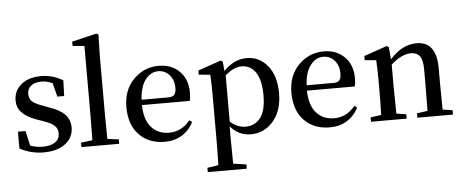

<svg xmlns="http://www.w3.org/2000/svg" viewBox="-62 -975 3377 1399"><g transform="rotate(-5 1626.0 -276.0)"><path d="M252 -324.2 294.9 -307.6Q374 -281.2 409.2 -242.7Q444.3 -204.1 444.3 -148.4Q444.3 -77.1 386.2 -31.2Q328.1 14.6 224.6 14.6Q133.8 14.6 51.8 -29.3V-152.3H107.4L131.8 -43.9Q173.8 -27.3 220.7 -27.3Q282.2 -27.3 314.5 -50.3Q346.7 -73.2 346.7 -114.3Q346.7 -148.4 323.2 -170.9Q299.8 -193.4 244.1 -211.9L191.4 -230.5Q125 -254.9 89.8 -290.5Q54.7 -326.2 54.7 -380.9Q54.7 -450.2 108.4 -495.6Q162.1 -541 254.9 -541Q339.8 -541 414.1 -496.1L410.2 -381.8H360.4L335 -481.4Q293.9 -501 255.9 -501Q205.1 -501 177.7 -479Q150.4 -457 150.4 -419.9Q150.4 -384.8 172.4 -364.3Q194.3 -343.8 252 -324.2Z M696.3 -43 779.3 -32.2V0H502.9V-32.2L586.9 -43Q588.9 -166 588.9 -232.4V-732.4L502.9 -740.2V-771.5L683.6 -814.5L698.2 -805.7L694.3 -649.4V-232.4Q694.3 -166 696.3 -43Z M969.7 -305.7H1166Q1198.2 -305.7 1210.4 -321.3Q1222.7 -336.9 1222.7 -371.1Q1222.7 -427.7 1190.4 -464.8Q1158.2 -502 1107.4 -502Q1053.7 -502 1014.6 -452.1Q975.6 -402.3 969.7 -305.7ZM1318.4 -266.6H968.8Q970.7 -158.2 1020 -103.5Q1069.3 -48.8 1149.4 -48.8Q1241.2 -48.8 1302.7 -126L1322.3 -112.3Q1292 -51.8 1237.8 -18.6Q1183.6 14.6 1112.3 14.6Q996.1 14.6 925.3 -58.6Q854.5 -131.8 854.5 -261.7Q854.5 -386.7 931.2 -463.9Q1007.8 -541 1114.3 -541Q1209 -541 1267.1 -482.4Q1325.2 -423.8 1325.2 -328.1Q1325.2 -288.1 1318.4 -266.6Z M1595.7 -428.7V-90.8Q1647.5 -43.9 1709 -43.9Q1776.4 -43.9 1816.9 -96.2Q1857.4 -148.4 1857.4 -260.7Q1857.4 -371.1 1819.8 -427.7Q1782.2 -484.4 1716.8 -484.4Q1658.2 -484.4 1595.7 -428.7ZM1583 -530.3 1589.8 -460.9Q1663.1 -541 1758.8 -541Q1851.6 -541 1911.6 -466.8Q1971.7 -392.6 1971.7 -265.6Q1971.7 -138.7 1906.2 -62Q1840.8 14.6 1741.2 14.6Q1651.4 14.6 1591.8 -56.6V23.4Q1591.8 82 1593.8 216.8L1689.5 230.5V261.7H1404.3V230.5L1485.4 217.8Q1488.3 118.2 1488.3 24.4V-294.9Q1488.3 -381.8 1484.4 -443.4L1400.4 -451.2V-481.4L1569.3 -540Z M2176.8 -305.7H2373Q2405.3 -305.7 2417.5 -321.3Q2429.7 -336.9 2429.7 -371.1Q2429.7 -427.7 2397.5 -464.8Q2365.2 -502 2314.5 -502Q2260.7 -502 2221.7 -452.1Q2182.6 -402.3 2176.8 -305.7ZM2525.4 -266.6H2175.8Q2177.7 -158.2 2227.1 -103.5Q2276.4 -48.8 2356.4 -48.8Q2448.2 -48.8 2509.8 -126L2529.3 -112.3Q2499 -51.8 2444.8 -18.6Q2390.6 14.6 2319.3 14.6Q2203.1 14.6 2132.3 -58.6Q2061.5 -131.8 2061.5 -261.7Q2061.5 -386.7 2138.2 -463.9Q2214.8 -541 2321.3 -541Q2416 -541 2474.1 -482.4Q2532.2 -423.8 2532.2 -328.1Q2532.2 -288.1 2525.4 -266.6Z M3148.4 -43 3220.7 -32.2V0H2960V-32.2L3038.1 -43Q3040 -154.3 3040 -232.4V-345.7Q3040 -414.1 3019 -442.9Q2998 -471.7 2953.1 -471.7Q2884.8 -471.7 2807.6 -401.4V-232.4Q2807.6 -210 2810.5 -43L2881.8 -32.2V0H2621.1V-32.2L2699.2 -43Q2702.1 -127.9 2702.1 -232.4V-295.9Q2702.1 -351.6 2698.2 -443.4L2614.3 -451.2V-481.4L2783.2 -540L2797.9 -530.3L2805.7 -440.4Q2894.5 -541 3001 -541Q3146.5 -541 3146.5 -344.7V-232.4Q3146.5 -154.3 3148.4 -43Z"/></g></svg>

Font: GenYoMin TW TTF SemiBold
Style: Regular
Weight: 600
Version: Version 1.300